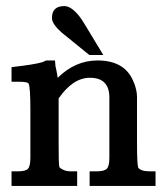

<svg xmlns="http://www.w3.org/2000/svg" viewBox="-20 -612 540 632"><path d="M184 -504Q169 -517 160 -529.5Q151 -542 151 -553Q151 -592 192 -592Q207 -592 224 -577Q241 -562 257 -535L320 -431H274ZM161 -413 163 -390V-393Q165 -385 166.5 -376Q168 -367 170 -356Q228 -413 301 -413Q394 -413 421 -339V-340Q431 -314 431 -293V-140Q431 -72 435 -60Q444 -48 473 -48H492V0H275V-48H298Q323 -48 331.5 -56.5Q340 -65 340 -93V-291Q340 -356 276 -356Q220 -356 173 -288V-140Q173 -105 173.5 -85.5Q174 -66 176 -61Q181 -56 190.5 -52Q200 -48 214 -48H234V0H18V-48H39Q64 -48 72 -56.5Q80 -65 80 -93V-251Q80 -326 74 -337Q71 -343 39 -343H18V-391Q53 -395 79 -399Q105 -403 122 -408H121L132 -413Z"/></svg>

Font: New Athena Unicode
Style: Bold
Weight: 700
Designer: J. Rusten 1997; rev. by R. Hancock 2001, 2002, rev. by D. Mastronarde 2002-2021
Foundry: Society for Classical Studies (formerly American Philological Association)
Version: Version 5.008